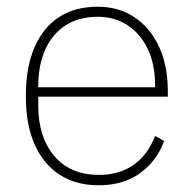

<svg xmlns="http://www.w3.org/2000/svg" viewBox="-20 -540 577 572"><path d="M274 12Q207 12 158.5 -19Q110 -50 83.5 -109Q57 -168 57 -254Q57 -340 83 -399.5Q109 -459 156.5 -489.5Q204 -520 271 -520Q333 -520 380 -489Q427 -458 453.5 -401.5Q480 -345 480 -268V-252H94V-225Q94 -132 141.5 -75.5Q189 -19 275 -19Q335 -19 377.5 -48.5Q420 -78 442 -135L469 -120Q447 -60 397 -24Q347 12 274 12ZM271 -490Q215 -490 175.5 -464.5Q136 -439 115 -392.5Q94 -346 94 -284V-280H442V-286Q442 -348 420.5 -393.5Q399 -439 360.5 -464.5Q322 -490 271 -490Z"/></svg>

Font: IBM Plex Sans ExtraLight
Style: Regular
Weight: 250
Designer: Mike Abbink, Paul van der Laan, Pieter van Rosmalen
Foundry: Bold Monday
Version: Version 3.201